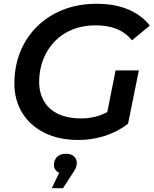

<svg xmlns="http://www.w3.org/2000/svg" viewBox="-20 -730 812 1015"><path d="M396 10Q291 10 215 -28Q139 -66 97.5 -133.5Q56 -201 56 -289Q56 -378 86.5 -454.5Q117 -531 174 -588Q231 -645 311.5 -677.5Q392 -710 491 -710Q587 -710 658 -680Q729 -650 772 -595L678 -517Q643 -559 595.5 -577.5Q548 -596 485 -596Q417 -596 362 -573.5Q307 -551 268 -510Q229 -469 208 -414.5Q187 -360 187 -297Q187 -240 212 -196Q237 -152 287 -128Q337 -104 411 -104Q466 -104 514.5 -122.5Q563 -141 606 -178L657 -76Q605 -35 536.5 -12.5Q468 10 396 10ZM539 -96 591 -358H714L657 -76ZM254 265 312 143 320 188Q294 188 279.5 175Q265 162 265 143Q265 117 281 100Q297 83 328 83Q357 83 371.5 97Q386 111 386 131Q386 145 380.5 158Q375 171 359 194L313 265Z"/></svg>

Font: MOST Montserrat SemiBold
Style: Italic
Weight: 600
Italic angle: -11.3°
Designer: Julieta Ulanovsky
Foundry: Julieta Ulanovsky
Version: Version 8.000;March 11, 2024;FontCreator 15.0.0.2926 64-bit